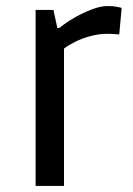

<svg xmlns="http://www.w3.org/2000/svg" viewBox="-20 -616 440 636"><path d="M98 0V-583H157L170 -523H176Q176 -523 191 -534.5Q206 -546 231 -560Q256 -574 284.5 -585Q313 -596 338 -596Q356 -596 369.5 -593Q383 -590 383 -590L375 -502Q375 -502 361.5 -503Q348 -504 335 -504Q308 -504 280 -496.5Q252 -489 229 -477.5Q206 -466 192 -455V0Z"/></svg>

Font: Ruda Medium
Style: Regular
Weight: 500
Version: Version 2.001